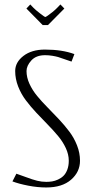

<svg xmlns="http://www.w3.org/2000/svg" viewBox="-20 -826 410 852"><path d="M192.9 -714.8H169.4L97.2 -788.1L114.3 -806.2L127.9 -792Q137.2 -782.2 157.7 -766.4Q178.2 -750.5 181.2 -750.5Q182.6 -750.5 191.4 -756.3Q200.2 -762.2 212.9 -772.5Q225.6 -782.7 234.4 -792L248 -806.2L265.6 -788.1ZM310.1 -585.9 297.4 -552.7Q286.1 -556.2 266.6 -563.2Q247.1 -570.3 237.8 -573Q228.5 -575.7 212.6 -578.4Q196.8 -581.1 180.2 -581.1Q140.1 -581.1 118.9 -557.6Q97.7 -534.2 97.7 -510.7Q97.7 -482.4 110.8 -453.9Q124 -425.3 144.8 -400.1Q165.5 -375 190.9 -349.4Q216.3 -323.7 241.7 -296.6Q267.1 -269.5 287.8 -241.9Q308.6 -214.4 321.8 -180.9Q335 -147.5 335 -112.8Q335 -63 295.4 -28.6Q255.9 5.9 185.1 5.9Q146.5 5.9 105 -2.2Q63.5 -10.3 35.2 -21L52.7 -55.2Q64 -51.8 94.5 -40.3Q125 -28.8 145 -23.9Q165 -19 185.5 -19Q198.7 -19 211.2 -21Q223.6 -22.9 237.5 -29.3Q251.5 -35.6 261.7 -45.7Q272 -55.7 278.6 -73Q285.2 -90.3 285.2 -112.8Q285.2 -140.6 272 -168.9Q258.8 -197.3 237.8 -222.4Q216.8 -247.6 191.7 -273.2Q166.5 -298.8 141.1 -325.9Q115.7 -353 94.7 -380.9Q73.7 -408.7 60.5 -442.4Q47.4 -476.1 47.4 -510.7Q47.4 -549.8 84 -577.9Q120.6 -606 179.2 -606Q256.3 -606 310.1 -585.9Z"/></svg>

Font: Reswysokr
Style: Regular
Weight: 500
Version: Version 0.984